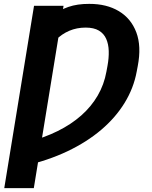

<svg xmlns="http://www.w3.org/2000/svg" viewBox="-20 -756 778 980"><path d="M304.4 -726.5 152.6 204.1H1.8L153.7 -726.5ZM102.2 91.3 122 -31.4Q205.8 -53 274.5 -87.1Q343.2 -121.1 394.7 -166.6Q446.2 -212.1 478.7 -268.2Q511.3 -324.3 523.2 -390.3L528.8 -420.8Q536.1 -460.4 535 -495.6Q534 -530.7 522.1 -557.6Q510.3 -584.5 484.7 -599.9Q459.1 -615.2 417 -615.2Q372.1 -615.2 333.5 -598.8Q295 -582.3 265.6 -552.3Q236.1 -522.2 218.5 -480.9L251.8 -678.1Q283.1 -704.8 328.9 -720.6Q374.7 -736.5 435.3 -736.2Q524.2 -736.5 586.6 -699.1Q649.1 -661.7 675.8 -590.8Q702.5 -520 683.1 -418.8L677.7 -390.3Q662.2 -306.3 616.2 -231.2Q570.2 -156 496.6 -93.4Q422.9 -30.8 323.8 16.3Q224.7 63.3 102.2 91.3Z"/></svg>

Font: Inter
Style: Italic
Weight: 400
Italic angle: -9.3988°
Designer: Rasmus Andersson
Foundry: rsms
Version: Version 4.001;git-66647c0bb